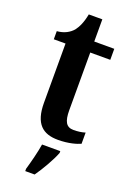

<svg xmlns="http://www.w3.org/2000/svg" viewBox="-165 -719 688 1000"><g transform="rotate(20 178.5 -219.0)"><path d="M217 10C277 10 320 -4 340 -13V-75C321 -69 299 -66 276 -66C235 -66 220 -93 220 -156V-475H331V-536H220V-659H145C136 -612 122 -583 106 -562C88 -541 59 -523 18 -520V-475H83V-147C83 -30 133 10 217 10ZM113 208V221H165C195 179 233 113 249 71V61H148C141 106 125 167 113 208Z"/></g></svg>

Font: Noto Serif Armenian Condensed
Style: Bold
Weight: 700
Width: 3
Designer: Monotype Design Team
Foundry: Monotype Imaging Inc.
Version: Version 2.008